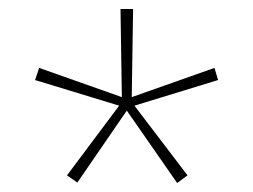

<svg xmlns="http://www.w3.org/2000/svg" viewBox="-20 -765 563 427"><path d="M129 -375 245 -530 58 -587 67 -614 251 -549 248 -745H276L273 -549L457 -614L465 -587L279 -530L397 -375L374 -358L262 -519L152 -359Z"/></svg>

Font: Noto Sans Gurmukhi UI Condensed Thin
Style: Regular
Weight: 100
Width: 3
Designer: Jelle Bosma - Monotype Design Team
Foundry: Monotype Imaging Inc.
Version: Version 2.004; ttfautohint (v1.8.4.7-5d5b)